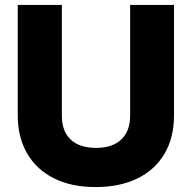

<svg xmlns="http://www.w3.org/2000/svg" viewBox="-20 -749 778 779"><path d="M52 -281V-729H231V-280Q231 -216 267 -182.5Q303 -149 370 -149Q436 -149 472 -183Q508 -217 508 -280V-729H686V-281Q686 -190 647 -124.5Q608 -59 536.5 -24.5Q465 10 368 10Q269 10 198 -26Q127 -62 89.5 -127.5Q52 -193 52 -281Z"/></svg>

Font: Mona Sans ExtraBold
Style: Regular
Weight: 800
Designer: Deni Anggara
Foundry: GitHub
Version: Version 2.000